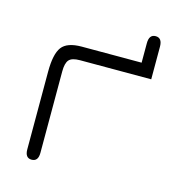

<svg xmlns="http://www.w3.org/2000/svg" viewBox="-90 -636 650 718"><g transform="rotate(15 235.5 -277.0)"><path d="M175.8 -399.4Q144.5 -399.4 133.3 -386.7Q122.1 -374 122.1 -341.8V-26.4Q122.1 6.8 96.7 6.8Q71.3 6.8 71.3 -26.4V-327.1Q71.3 -395.5 91.8 -422.9Q112.3 -450.2 168.9 -450.2H400.4V-525.4Q400.4 -559.6 425.8 -559.6Q451.2 -559.6 451.2 -525.4V-399.4Z"/></g></svg>

Font: Jura
Style: Book
Weight: 400
Version: Version 2.5